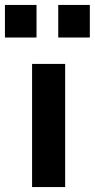

<svg xmlns="http://www.w3.org/2000/svg" viewBox="-63 -758 384 778"><path d="M-43 -606V-738H85V-606ZM173 -606V-738H301V-606ZM67 0V-499H201V0Z"/></svg>

Font: TitilliumText22L Xb
Style: Bold
Weight: 400
Designer: Campivisivi
Foundry: Campivisivi
Version: 1.000